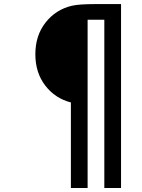

<svg xmlns="http://www.w3.org/2000/svg" viewBox="-20 -937 707 957"><path d="M416.7 -838.5V0H333.3V-426.4Q254.6 -446.6 205.4 -510.7Q156.2 -574.9 156.2 -666.7Q156.2 -759.8 207 -824.5Q257.8 -889.3 337.9 -908.2Q373.7 -916.7 457.7 -916.7H583.3V0H500V-838.5Z"/></svg>

Font: TypoPRO Monoid
Style: Regular
Weight: 400
Width: 4
Monospace: yes
Designer: Andreas Larsen (@larsenwork)
Version: Version 0.61